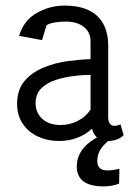

<svg xmlns="http://www.w3.org/2000/svg" viewBox="-20 -499 488 685"><path d="M190 4Q150 4 116 -11.5Q82 -27 61.5 -57Q41 -87 41 -128Q41 -179 67.5 -210Q94 -241 135.5 -258Q177 -275 222 -281Q267 -287 303 -288V-352Q303 -384 279 -403Q255 -422 215 -422Q200 -422 179.5 -419.5Q159 -417 146 -409L130 -356L48 -371Q65 -427 111.5 -453Q158 -479 209 -479Q264 -479 298.5 -461.5Q333 -444 349.5 -412Q366 -380 366 -337V-79Q366 -68 371 -59Q376 -50 389 -50Q394 -50 400 -52Q406 -54 410 -55L421 -17Q411 -6 396 -1Q381 4 366 4Q339 4 326 -8.5Q313 -21 308 -40Q286 -19 256 -7.5Q226 4 190 4ZM197 -53Q228 -53 257 -67.5Q286 -82 303 -108V-232Q278 -232 244.5 -228Q211 -224 179.5 -214Q148 -204 127.5 -184Q107 -164 107 -131Q107 -97 131 -75Q155 -53 197 -53ZM350 166Q254 166 254 95Q254 57 279.5 27.5Q305 -2 357 -23L391 -14Q357 8 342 29Q327 50 327 75Q327 109 363 109Q382 109 406 103L405 156Q380 166 350 166Z"/></svg>

Font: Kreon Light
Style: Regular
Weight: 300
Designer: Julia Petretta
Foundry: Julia Petretta and Eli Heuer
Version: Version 2.002